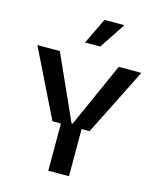

<svg xmlns="http://www.w3.org/2000/svg" viewBox="-140 -1081 974 1178"><g transform="rotate(15 347.0 -491.5)"><path d="M17 -727.3H159.8L343.8 -317.5H350.9L534.1 -727.3H677.6L463.1 -299.7H412.6V0H281.2V-299.7H227.3ZM295.5 -818.2 375 -983H501.4L392 -818.2Z"/></g></svg>

Font: Riot Sans
Style: Regular
Weight: 400
Designer: Rasmus Andersson
Foundry: rsms
Version: Version 3.005